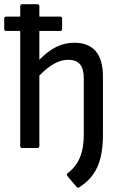

<svg xmlns="http://www.w3.org/2000/svg" viewBox="-26 -703 576 912"><path d="M350 187Q343 192 337 184L294 133Q292 129 292 125.5Q292 122 296 119Q321 100 338 74.5Q355 49 363.5 14.5Q372 -20 372 -66V-331Q372 -376 354 -397.5Q336 -419 298 -419Q264 -419 230.5 -400Q197 -381 161 -344V-10Q161 0 151 0H79Q70 0 70 -10V-556H4Q-6 -556 -6 -566V-615Q-6 -624 4 -624H70V-673Q70 -683 79 -683H151Q161 -683 161 -673V-624H260Q269 -624 269 -615V-566Q269 -556 260 -556H161V-419Q201 -460 241 -480Q281 -500 327 -500Q394 -500 428.5 -460Q463 -420 463 -340V-63Q463 -2 452 44.5Q441 91 416 126Q391 161 350 187Z"/></svg>

Font: Sofia Sans Semi Condensed Medium
Style: Regular
Weight: 500
Designer: Botio Nikoltchev, Ani Petrova
Foundry: lettersoup
Version: Version 4.100